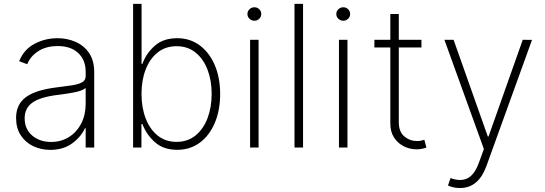

<svg xmlns="http://www.w3.org/2000/svg" viewBox="-20 -747 2759 972"><path d="M234.4 11.7Q187.5 11.7 148.1 -7.1Q108.7 -25.9 85 -62.1Q61.4 -98.4 61.4 -150.2Q61.4 -218.4 111 -255.1Q160.5 -291.9 269.5 -305Q311.1 -310 343.8 -315Q376.4 -320 395.1 -330.1Q413.7 -340.2 413.7 -361.2V-383.9Q413.7 -443.2 376.1 -478.5Q338.4 -513.8 272.4 -513.8Q214.1 -513.8 174 -488.1Q133.9 -462.4 117.9 -421.9L77.1 -437.1Q100.5 -496.1 154.3 -524.9Q208.1 -553.6 271.3 -553.6Q320 -553.6 362.2 -535.3Q404.5 -517 430.8 -478.9Q457 -440.7 457 -381V0H413.7V-98.4H410.5Q389.2 -52.6 344.3 -20.4Q299.4 11.7 234.4 11.7ZM238.6 -28.4Q289.8 -28.4 329.4 -53.4Q369 -78.5 391.3 -122.2Q413.7 -165.8 413.7 -221.2V-301.5Q396.7 -287.3 355.3 -279.3Q313.9 -271.3 273.8 -266.7Q184.3 -256 144.5 -227.8Q104.8 -199.6 104.8 -148.8Q104.8 -93 143.1 -60.7Q181.5 -28.4 238.6 -28.4Z M653.8 0V-727.3H696.7V-423.7H701Q719.8 -476.6 763.3 -515.1Q806.8 -553.6 876.8 -553.6Q942.5 -553.6 991.3 -517.2Q1040.1 -480.8 1067.3 -417.3Q1094.5 -353.7 1094.5 -271.3Q1094.5 -188.9 1067.5 -125Q1040.5 -61.1 991.7 -24.9Q942.8 11.4 877.1 11.4Q807.2 11.4 763.8 -27.5Q720.5 -66.4 701 -119H696V0ZM696.4 -271.7Q696.4 -202.1 717.7 -147Q739 -92 778.6 -60.4Q818.2 -28.8 873.6 -28.8Q929.7 -28.8 969.5 -60.9Q1009.2 -93 1030.4 -148.1Q1051.5 -203.1 1051.5 -271.7Q1051.5 -340.2 1030.4 -394.9Q1009.2 -449.6 969.5 -481.4Q929.7 -513.1 873.6 -513.1Q818.2 -513.1 778.6 -481.7Q739 -450.3 717.7 -395.8Q696.4 -341.3 696.4 -271.7Z M1246.1 0V-545.5H1289.1V0ZM1267.8 -642Q1253.6 -642 1243.1 -652Q1232.6 -661.9 1232.6 -676.1Q1232.6 -690.3 1243.1 -700.3Q1253.6 -710.2 1267.8 -710.2Q1282.3 -710.2 1292.4 -700.3Q1302.6 -690.3 1302.6 -676.1Q1302.6 -661.9 1292.4 -652Q1282.3 -642 1267.8 -642Z M1514.2 -727.3V0H1470.9V-727.3Z M1696 0V-545.5H1739V0ZM1717.7 -642Q1703.5 -642 1693 -652Q1682.5 -661.9 1682.5 -676.1Q1682.5 -690.3 1693 -700.3Q1703.5 -710.2 1717.7 -710.2Q1732.2 -710.2 1742.4 -700.3Q1752.5 -690.3 1752.5 -676.1Q1752.5 -661.9 1742.4 -652Q1732.2 -642 1717.7 -642Z M2113.6 -545.5V-506.7H1998.9V-128.9Q1998.9 -79.5 2027 -56.3Q2055 -33 2091.3 -33Q2103 -33 2111.7 -35Q2120.4 -36.9 2128.2 -39.4L2138.8 0Q2128.9 3.6 2117 6.2Q2105.1 8.9 2088.4 8.9Q2054.3 8.9 2024.1 -6.4Q1994 -21.7 1975 -50.6Q1956 -79.5 1956 -121.1V-506.7H1875.4V-545.5H1956V-676.1H1998.9V-545.5Z M2308.9 204.9Q2275.9 204.9 2247.9 192.1L2260.7 154.5Q2311.1 173.3 2346.8 155.5Q2382.5 137.8 2404.8 75.6L2429.7 7.5L2229.8 -545.5H2276.3L2449.6 -55.8H2453.1L2626.4 -545.5L2673.3 -545.1L2442.8 92.7Q2402.3 204.9 2308.9 204.9Z"/></svg>

Font: Inter Extra Light BETA
Style: Regular
Weight: 200
Designer: Rasmus Andersson
Foundry: rsms
Version: Version 3.011;git-f93a4a705